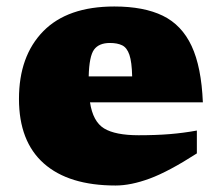

<svg xmlns="http://www.w3.org/2000/svg" viewBox="-20 -557 681 592"><path d="M332.5 -537Q423.5 -537 482 -508.5Q540.5 -480 570.8 -415.2Q601 -350.5 605.5 -241.5H257.5Q266.5 -182 301 -161Q335.5 -140 407.5 -140Q461 -140 503.5 -143.5Q546 -147 587 -154.5V-84Q500 -28 441.8 -6.5Q383.5 15 336.5 15Q192 15 115.2 -53Q38.5 -121 38.5 -252Q38.5 -384 113.2 -460.5Q188 -537 332.5 -537ZM319 -424.5Q285 -424.5 270 -404Q255 -383.5 253.5 -321.5H387.5Q386.5 -366 379 -388Q371.5 -410 356.8 -417.2Q342 -424.5 319 -424.5Z"/></svg>

Font: Newsreader Caption ExtraBold
Style: Regular
Weight: 800
Designer: Hugues Gentile
Foundry: Production Type
Version: Version 1.001